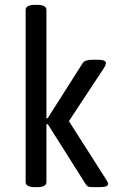

<svg xmlns="http://www.w3.org/2000/svg" viewBox="-20 -772 492 794"><path d="M427 -12Q427 -4 418 -1Q409 2 388 2H368Q352 2 346 0Q340 -2 334 -11L178 -258H172V-20Q172 2 135 2H124Q86 2 86 -20V-730Q86 -752 124 -752H135Q172 -752 172 -730V-283H177L322 -511Q330 -525 365 -525H385Q401 -525 409.5 -521.5Q418 -518 418 -512Q418 -504 410 -491L265 -271L420 -28Q427 -17 427 -12Z"/></svg>

Font: Asap Condensed
Style: Regular
Weight: 400
Designer: Pablo Cosgaya
Foundry: Omnibus-Type
Version: Version 1.010; ttfautohint (v1.8)